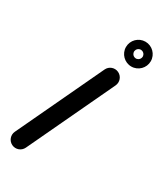

<svg xmlns="http://www.w3.org/2000/svg" viewBox="-182 -627 639 744"><g transform="rotate(30 137.5 -255.5)"><path d="M160.7 -387C160.7 -387 160.7 -387 160.7 -387C100.5 -259.3 40.3 -131.7 -19.9 -4C-28.8 14.7 -20.7 37.1 -2 45.9C16.7 54.8 39.1 46.7 47.9 28C108.1 -99.7 168.3 -227.3 228.5 -355C237.3 -373.7 229.3 -396.1 210.6 -404.9C191.8 -413.8 169.5 -405.7 160.7 -387ZM247.4 -484.7C245.4 -484.4 243.8 -484.5 244.3 -484.5C243.8 -484.5 243.3 -484.5 242.8 -484.6C236.1 -485.1 230.1 -489.1 227 -495.1C226.1 -496.9 225.4 -498.9 225.1 -501C224.8 -502.9 224.8 -504.5 224.8 -504C224.8 -503.5 224.8 -505.1 225.1 -507C225.4 -509.1 226.1 -511.1 227 -512.9C230.1 -518.9 236.1 -522.9 242.8 -523.4C243.3 -523.5 243.8 -523.5 244.3 -523.5C244.8 -523.5 245.3 -523.5 245.8 -523.4C252.5 -522.9 258.6 -518.9 261.7 -512.9C262.6 -511.1 263.3 -509.1 263.6 -507C263.9 -505.1 263.8 -503.5 263.8 -504C263.8 -503.5 263.8 -503 263.8 -502.5C263.2 -495.8 259.2 -489.8 253.2 -486.7C251.4 -485.7 249.4 -485.1 247.4 -484.7ZM299.8 -504C299.8 -534.6 274.9 -559.5 244.3 -559.5C213.8 -559.5 188.8 -534.6 188.8 -504C188.8 -473.4 213.8 -448.5 244.3 -448.5C274.9 -448.5 299.8 -473.4 299.8 -504Z"/></g></svg>

Font: FRB American Cursive Extrabold
Style: Bold Italic
Weight: 800
Italic angle: -25°
Version: Version 2.0;Modular Font Editor K font №1